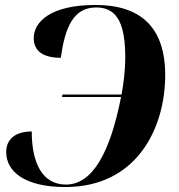

<svg xmlns="http://www.w3.org/2000/svg" viewBox="-20 -744 721 774"><path d="M243 10C535 10 646 -232 646 -441C646 -634 547 -724 365 -724C184 -724 116 -656 116 -590C116 -539 153 -511 225 -511C242 -631 274 -714 368 -714C459 -714 485 -637 485 -509C485 -464 478 -406 470 -363H232L230 -353H468C424 -129 353 0 246 0C151 0 108 -86 108 -214C42 -214 5 -183 5 -131C5 -51 82 10 243 10Z"/></svg>

Font: Noto Serif Display
Style: Bold Italic
Weight: 700
Italic angle: -12°
Designer: Monotype Design Team
Foundry: Monotype Imaging Inc.
Version: Version 2.009